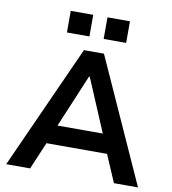

<svg xmlns="http://www.w3.org/2000/svg" viewBox="-96 -992 965 1076"><g transform="rotate(10 386.5 -454.5)"><path d="M12 0 330 -705H444L762 0H625L540 -198L597 -155H175L232 -198L148 0ZM384 -564 245 -233 219 -263H553L528 -233L388 -564ZM428 -786V-909H556V-786ZM219 -786V-909H347V-786Z"/></g></svg>

Font: Nunito Sans 9pt
Style: Bold
Weight: 700
Version: Version 3.101;gftools[0.9.27]